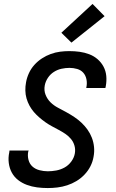

<svg xmlns="http://www.w3.org/2000/svg" viewBox="-20 -941 590 973"><path d="M222 12Q194 12 167.5 8.5Q141 5 116.5 -4Q92 -13 72 -28.5Q52 -44 40 -66Q28 -88 24.5 -115Q21 -142 27 -169L28 -178H125Q125 -177 124.5 -175.5Q124 -174 123 -173Q119 -151 124.5 -130.5Q130 -110 144.5 -97Q159 -84 180 -78.5Q201 -73 222 -73Q243 -73 265 -77Q287 -81 307 -92Q327 -103 341 -122Q355 -141 359 -162Q363 -183 357.5 -202.5Q352 -222 339.5 -237Q327 -252 310.5 -263Q294 -274 277 -283Q260 -292 242.5 -301.5Q225 -311 209.5 -322Q194 -333 179 -346Q164 -359 151.5 -373.5Q139 -388 129.5 -405.5Q120 -423 114.5 -442Q109 -461 108.5 -482Q108 -503 112 -524Q116 -547 126.5 -570Q137 -593 154 -612Q171 -631 192.5 -645Q214 -659 237.5 -667.5Q261 -676 284.5 -679Q308 -682 331 -682Q358 -682 383.5 -678.5Q409 -675 432.5 -666Q456 -657 474.5 -641Q493 -625 504.5 -603.5Q516 -582 518.5 -556.5Q521 -531 516 -504L514 -495H417L418 -500Q422 -520 418 -539.5Q414 -559 402 -572.5Q390 -586 371 -591.5Q352 -597 332 -597Q312 -597 291.5 -592.5Q271 -588 253 -576.5Q235 -565 223 -547Q211 -529 207 -509Q202 -483 211 -460.5Q220 -438 236.5 -422Q253 -406 274 -395Q295 -384 316 -372.5Q337 -361 356.5 -348Q376 -335 393 -319Q410 -303 423.5 -284Q437 -265 445.5 -243Q454 -221 456.5 -196.5Q459 -172 454 -146Q450 -122 438.5 -99Q427 -76 408.5 -56.5Q390 -37 367.5 -23.5Q345 -10 320.5 -2Q296 6 271 9Q246 12 222 12ZM342 -725 291 -775 449 -921 510 -859Z"/></svg>

Font: Lode Dark
Style: Bold Italic
Weight: 700
Italic angle: -11°
Monospace: yes
Designer: Belleve Invis
Foundry: Belleve Invis
Version: Version 29.2.0; ttfautohint (v1.8.3)